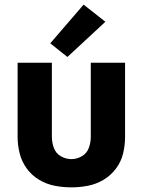

<svg xmlns="http://www.w3.org/2000/svg" viewBox="-20 -801 616 829"><path d="M288 8Q324 8 360 1Q396 -6 427.5 -25Q459 -44 481 -73.5Q503 -103 511.5 -138.5Q520 -174 520 -210V-530H372V-210Q372 -186 363.5 -162.5Q355 -139 333.5 -126.5Q312 -114 288 -114Q264 -114 242.5 -126.5Q221 -139 212.5 -162.5Q204 -186 204 -210V-530H56V-210Q56 -174 65 -138.5Q74 -103 95.5 -73.5Q117 -44 148.5 -25Q180 -6 216 1Q252 8 288 8ZM271 -555 435 -707 341 -781 197 -614Z"/></svg>

Font: Iosevka Sparkle Heavy
Style: Regular
Weight: 900
Designer: Belleve Invis
Foundry: Belleve Invis
Version: Version 4.5.0; ttfautohint (v1.8.3)